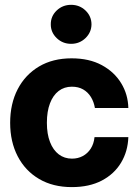

<svg xmlns="http://www.w3.org/2000/svg" viewBox="-20 -764 571 792"><path d="M276.2 7.8Q198.4 7.8 141.4 -25.7Q84.3 -59.2 53.1 -119.1Q21.9 -179.1 21.9 -257.4Q21.9 -336.1 52.9 -395.9Q83.9 -455.7 140.8 -489.6Q197.7 -523.4 275.4 -523.4Q347.9 -523.4 399.8 -495.4Q451.6 -467.3 479.8 -420.9Q508.1 -374.6 509.4 -318.6H371.5Q367.1 -344.4 354.8 -364.2Q342.5 -384 322.9 -395.2Q303.2 -406.4 276.6 -406.4Q245 -406.4 221.9 -388.7Q198.7 -370.9 186.1 -337.6Q173.4 -304.4 173.4 -257.4Q173.4 -211.1 186.3 -178.1Q199.1 -145 222.4 -127.3Q245.6 -109.6 277 -109.6Q301.5 -109.6 321.5 -120.3Q341.5 -131 354.3 -150.9Q367.1 -170.9 369.9 -198.2H509.4Q507.4 -139.6 479.4 -93Q451.5 -46.3 400 -19.2Q348.5 7.8 276.2 7.8ZM273.4 -583.2Q238.4 -583.2 213.8 -606.9Q189.3 -630.7 189.5 -663.7Q189.3 -697.2 213.8 -720.7Q238.4 -744.1 273.4 -744.1Q308.2 -744.1 332.7 -720.7Q357.2 -697.2 357.4 -663.7Q357.2 -630.7 332.7 -606.9Q308.2 -583.2 273.4 -583.2Z"/></svg>

Font: Inter Display V
Style: Regular
Weight: 400
Designer: Rasmus Andersson
Foundry: rsms
Version: Version 3.015;git-src